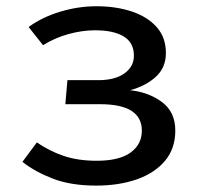

<svg xmlns="http://www.w3.org/2000/svg" viewBox="-20 -573 655 606"><path d="M192.8 -320H290.3Q342.6 -320 372.6 -341.3Q402.6 -362.6 402.6 -397.4Q402.6 -438.5 370.5 -457.9Q338.5 -477.4 280 -477.4Q239.5 -477.4 195.9 -465.4Q152.3 -453.3 115.9 -430.3L70.3 -487.7Q112.3 -518.5 169.5 -535.9Q226.7 -553.3 284.6 -553.3Q345.6 -553.3 395.4 -536.9Q445.1 -520.5 474.4 -487.7Q503.6 -454.9 503.6 -405.6Q503.6 -360 472.3 -331Q441 -302.1 390.8 -288.2Q449.2 -282.1 491.3 -250.8Q533.3 -219.5 533.3 -161Q533.3 -104.1 500.8 -65.4Q468.2 -26.7 411.8 -6.9Q355.4 12.8 283.6 12.8Q203.6 12.8 146.7 -9.2Q89.7 -31.3 50.8 -62.1L96.4 -123.6Q135.4 -96.4 180.8 -81Q226.2 -65.6 285.1 -65.6Q356.4 -65.6 392.1 -91.5Q427.7 -117.4 427.7 -160.5Q427.7 -244.1 296.4 -244.1H186.2Z"/></svg>

Font: Fira Code Retina
Style: Regular
Weight: 450
Monospace: yes
Designer: Carrois Corporate, Edenspiekermann AG, Nikita Prokopov
Foundry: Carrois Corporate, Edenspiekermann AG, Nikita Prokopov
Version: Version 6.002